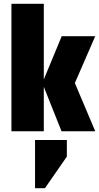

<svg xmlns="http://www.w3.org/2000/svg" viewBox="-20 -689 520 1008"><path d="M210 0H40V-669H210V-272L304 -499H480L373 -253L480 0H303L210 -233ZM164 299V46H331V133L216 299Z"/></svg>

Font: Teko
Style: Bold
Weight: 700
Designer: Manushi Parikh, Jonny Pinhorn
Foundry: Indian Type Foundry
Version: Version 1.106;PS 1.0;hotconv 1.0.78;makeotf.lib2.5.61930; tt